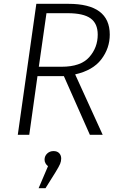

<svg xmlns="http://www.w3.org/2000/svg" viewBox="-20 -705 627 1004"><path d="M373 -316 517 0H450L314 -307H176L133 0H73L170 -685H338Q554 -685 554 -524Q554 -453 510 -395Q466 -337 373 -316ZM302 -356Q402 -356 446.5 -406Q491 -456 491 -524Q491 -582 453.5 -609Q416 -636 334 -636H223L183 -356ZM300 124Q300 138 294.5 151.5Q289 165 270 196L218 279H182L231 164Q223 158 218 149Q213 140 213 130Q213 111 226.5 98Q240 85 260 85Q279 85 289.5 96Q300 107 300 124Z"/></svg>

Font: FiraGO Light
Style: Italic
Weight: 300
Italic angle: -8°
Designer: bBox Type GmbH
Foundry: bBox Type GmbH
Version: Version 1.001